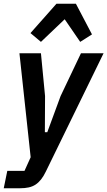

<svg xmlns="http://www.w3.org/2000/svg" viewBox="-47 -807 574 1027"><path d="M386 -522H507L198 111Q186 136 172.5 153Q159 170 143 180.5Q127 191 106.5 195.5Q86 200 59 200H-27L-8 107H84L117 34L57 -522H172L194 -293L193 -100H206L277 -293ZM359 -787 445 -623 382 -583 299 -704 172 -583 116 -630 255 -787Z"/></svg>

Font: IBM Plex Sans Condensed SemiBold
Style: Italic
Weight: 600
Width: 3
Italic angle: -11°
Designer: Mike Abbink, Paul van der Laan, Pieter van Rosmalen
Foundry: Bold Monday
Version: Version 1.3